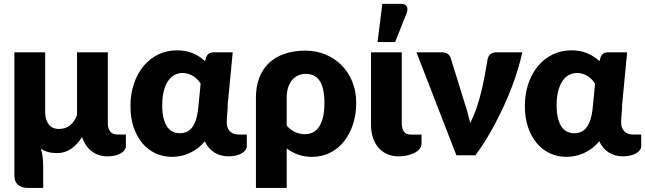

<svg xmlns="http://www.w3.org/2000/svg" viewBox="-20 -782 3250 967"><path d="M614 -104.5V-45Q614 -35.5 607.5 -26.5Q601 -17.5 589 -10.2Q577 -3 559.8 1.2Q542.5 5.5 521 5.5Q500 5.5 480.2 -0.5Q460.5 -6.5 444 -18.5Q427.5 -30.5 414.5 -48.8Q401.5 -67 393.5 -92Q368.5 -53 337.8 -32Q307 -11 266.5 -11Q218.5 -11 186 -33Q193 -10.5 195.2 14Q197.5 38.5 197.5 60V164.5H120.5Q88 164.5 70.2 148.5Q52.5 132.5 52.5 102.5V-518.5H207.5V-218Q207.5 -179.5 225 -156Q242.5 -132.5 276.5 -132.5Q310.5 -132.5 332.8 -150.8Q355 -169 368 -202V-518.5H523V-162.5Q523 -133 535.8 -118.8Q548.5 -104.5 571.5 -104.5Z M990.5 -360.5Q984 -371.5 974.5 -381.2Q965 -391 953.2 -398.5Q941.5 -406 927.8 -410.2Q914 -414.5 899.5 -414.5Q880.5 -414.5 862.2 -406Q844 -397.5 829.5 -378.5Q815 -359.5 806 -328.2Q797 -297 797 -252Q797 -211.5 804.2 -184.5Q811.5 -157.5 823.8 -141Q836 -124.5 852 -117.8Q868 -111 886 -111Q904.5 -111 920 -117.8Q935.5 -124.5 947.5 -140Q959.5 -155.5 967.5 -180.8Q975.5 -206 979 -243ZM1223 -104.5V-45Q1223 -35.5 1216.5 -26.5Q1210 -17.5 1198 -10.2Q1186 -3 1168.8 1.2Q1151.5 5.5 1130 5.5Q1092.5 5.5 1061.2 -13Q1030 -31.5 1011.5 -70.5Q993.5 -48.5 972.8 -33.5Q952 -18.5 930.5 -9.2Q909 0 887.5 4Q866 8 846.5 8Q801.5 8 763.2 -9.8Q725 -27.5 697 -60.8Q669 -94 653 -141.2Q637 -188.5 637 -247.5Q637 -309.5 654.8 -361.2Q672.5 -413 703.8 -450.2Q735 -487.5 778 -508Q821 -528.5 871.5 -528.5Q915.5 -528.5 951 -513.8Q986.5 -499 1012.5 -474L1018 -492.5Q1027 -518.5 1056 -518.5H1152L1127 -257.5Q1127 -233.5 1124.5 -210.2Q1122 -187 1122 -163.5Q1122 -148.5 1126.8 -137.5Q1131.5 -126.5 1139.8 -119Q1148 -111.5 1158.5 -108Q1169 -104.5 1180.5 -104.5Z M1424 -150Q1443.5 -126 1468 -116Q1492.5 -106 1515 -106Q1536.5 -106 1554.5 -114.5Q1572.5 -123 1585.8 -141.8Q1599 -160.5 1606.5 -190.5Q1614 -220.5 1614 -263.5Q1614 -304.5 1607.2 -332.5Q1600.5 -360.5 1588 -377.8Q1575.5 -395 1558 -402.5Q1540.5 -410 1519.5 -410Q1500 -410 1482.8 -402.5Q1465.5 -395 1452.2 -380Q1439 -365 1431.5 -342.8Q1424 -320.5 1424 -291ZM1269 -291Q1269 -344.5 1285 -388Q1301 -431.5 1332.5 -462.5Q1364 -493.5 1411 -510.2Q1458 -527 1519.5 -527Q1570.5 -527 1616.8 -508.5Q1663 -490 1698 -455.8Q1733 -421.5 1753.5 -372.8Q1774 -324 1774 -263.5Q1774 -205 1757.8 -155.5Q1741.5 -106 1712.2 -69.5Q1683 -33 1642.2 -12.5Q1601.5 8 1552 8Q1514 8 1482 -3.2Q1450 -14.5 1424 -34.5V164.5H1269Z M1848.5 -518.5H2003.5V-163Q2003.5 -134 2014.5 -119Q2025.5 -104 2052 -104H2103V-59Q2103 -43 2092.5 -31Q2082 -19 2065.5 -11Q2049 -3 2028.8 1.2Q2008.5 5.5 1989 5.5Q1954.5 5.5 1928 -6.8Q1901.5 -19 1884 -40.5Q1866.5 -62 1857.5 -91.2Q1848.5 -120.5 1848.5 -154ZM1881.5 -570 1905.5 -762.5H2000.5Q2021.5 -762.5 2028.5 -750.2Q2035.5 -738 2028.5 -717L1970 -570Z M2610.5 -518.5Q2602 -478 2588.5 -433.5Q2575 -389 2557.5 -343Q2540 -297 2518.8 -250.8Q2497.5 -204.5 2474.2 -160.2Q2451 -116 2425.8 -75.2Q2400.5 -34.5 2374.5 0H2278.5L2077.5 -518.5H2206.5Q2223 -518.5 2234.2 -510.8Q2245.5 -503 2249.5 -491.5L2321.5 -259Q2330 -234 2336.2 -210.2Q2342.5 -186.5 2348 -162.5Q2366.5 -198 2380.2 -238.5Q2394 -279 2404 -320.5Q2414 -362 2421.5 -402.2Q2429 -442.5 2434.5 -477Q2438 -500 2450.2 -509.2Q2462.5 -518.5 2477.5 -518.5Z M2977 -360.5Q2970.5 -371.5 2961 -381.2Q2951.5 -391 2939.8 -398.5Q2928 -406 2914.2 -410.2Q2900.5 -414.5 2886 -414.5Q2867 -414.5 2848.8 -406Q2830.5 -397.5 2816 -378.5Q2801.5 -359.5 2792.5 -328.2Q2783.5 -297 2783.5 -252Q2783.5 -211.5 2790.8 -184.5Q2798 -157.5 2810.2 -141Q2822.5 -124.5 2838.5 -117.8Q2854.5 -111 2872.5 -111Q2891 -111 2906.5 -117.8Q2922 -124.5 2934 -140Q2946 -155.5 2954 -180.8Q2962 -206 2965.5 -243ZM3209.5 -104.5V-45Q3209.5 -35.5 3203 -26.5Q3196.5 -17.5 3184.5 -10.2Q3172.5 -3 3155.2 1.2Q3138 5.5 3116.5 5.5Q3079 5.5 3047.8 -13Q3016.5 -31.5 2998 -70.5Q2980 -48.5 2959.2 -33.5Q2938.5 -18.5 2917 -9.2Q2895.5 0 2874 4Q2852.5 8 2833 8Q2788 8 2749.8 -9.8Q2711.5 -27.5 2683.5 -60.8Q2655.5 -94 2639.5 -141.2Q2623.5 -188.5 2623.5 -247.5Q2623.5 -309.5 2641.2 -361.2Q2659 -413 2690.2 -450.2Q2721.5 -487.5 2764.5 -508Q2807.5 -528.5 2858 -528.5Q2902 -528.5 2937.5 -513.8Q2973 -499 2999 -474L3004.5 -492.5Q3013.5 -518.5 3042.5 -518.5H3138.5L3113.5 -257.5Q3113.5 -233.5 3111 -210.2Q3108.5 -187 3108.5 -163.5Q3108.5 -148.5 3113.2 -137.5Q3118 -126.5 3126.2 -119Q3134.5 -111.5 3145 -108Q3155.5 -104.5 3167 -104.5Z"/></svg>

Font: Lato 2
Style: Regular
Weight: 900
Designer: Lukasz Dziedzic with Adam Twardoch and Botio Nikoltchev
Foundry: tyPoland Lukasz Dziedzic
Version: Version 2.015; 2015-08-06; http://www.latofonts.com/